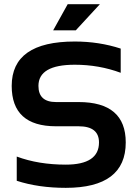

<svg xmlns="http://www.w3.org/2000/svg" viewBox="-20 -904 665 929"><path d="M61 -29.3V-146.5Q166 -107.4 298.3 -107.4Q459 -107.4 459 -214.8Q459 -293 360.4 -293H251Q36.6 -293 36.6 -488.3Q36.6 -703.1 341.8 -703.1Q459 -703.1 564 -668.9V-551.8Q459 -590.8 341.8 -590.8Q166 -590.8 166 -488.3Q166 -410.2 251 -410.2H360.4Q588.4 -410.2 588.4 -214.8Q588.4 4.9 298.3 4.9Q166 4.9 61 -29.3ZM307.6 -883.8H463.4L346.7 -757.3H237.3Z"/></svg>

Font: SansationBold
Style: Bold
Weight: 700
Designer: Bernd Montag
Version: Version 1.301